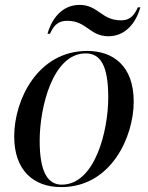

<svg xmlns="http://www.w3.org/2000/svg" viewBox="-20 -754 604 784"><path d="M423 -606C494 -606 536 -663 553 -724H543C530 -697 516 -671 474 -671C394 -671 381 -734 305 -734C233 -734 191 -677 174 -616H184C197 -643 211 -669 255 -669C334 -669 346 -606 423 -606ZM230 10C435 10 526 -197 526 -339C526 -486 441 -546 336 -546C133 -546 38 -345 38 -197C38 -58 117 10 230 10ZM232 0C177 0 142 -48 142 -179C142 -315 195 -536 330 -536C391 -536 422 -485 422 -356C422 -220 368 0 232 0Z"/></svg>

Font: Noto Serif Display
Style: Italic
Weight: 400
Italic angle: -12°
Designer: Monotype Design Team
Foundry: Monotype Imaging Inc.
Version: Version 2.009